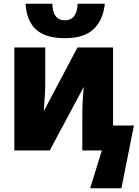

<svg xmlns="http://www.w3.org/2000/svg" viewBox="-20 -808 746 1031"><path d="M543 -788H397Q393 -699 329 -699Q263 -699 261 -788H117Q123 -695 174 -649Q225 -603 329 -603Q432 -603 483 -652Q534 -701 543 -788ZM632 203 699 -134H587V-553H396L215 -211Q218 -252 220.5 -289.5Q223 -327 223 -365V-553H57V0H247L430 -342Q426 -305 424 -264.5Q422 -224 422 -185V0H527L464 203Z"/></svg>

Font: Noto Sans UI SemiCondensed Black
Style: Regular
Weight: 900
Width: 4
Designer: Monotype Design Team
Foundry: Monotype Imaging Inc.
Version: 1.001